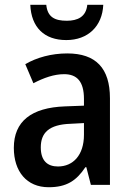

<svg xmlns="http://www.w3.org/2000/svg" viewBox="-20 -775 550 805"><path d="M413 -755H346C341 -704 305 -688 260 -688C210 -688 179 -703 174 -755H107C111 -660 166 -607 258 -607C349 -607 409 -665 413 -755ZM262 -551C196 -551 134 -534 86 -506L120 -426C164 -449 207 -464 249 -464C303 -464 332 -433 332 -360V-332L253 -329C111 -324 38 -266 38 -155C38 -56 92 10 184 10C259 10 300 -17 338 -74H342L361 0H441V-363C441 -489 382 -551 262 -551ZM332 -259V-210C332 -124 286 -77 223 -77C179 -77 151 -101 151 -157C151 -218 185 -253 276 -256Z"/></svg>

Font: Noto Sans UI SemiCondensed Medium
Style: Regular
Weight: 500
Width: 4
Designer: Monotype Design Team
Foundry: Monotype Imaging Inc.
Version: Version 1.901